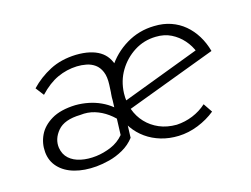

<svg xmlns="http://www.w3.org/2000/svg" viewBox="-73 -549 922 705"><g transform="rotate(-20 388.0 -196.5)"><path d="M522 8Q486 6 455.5 -6Q425 -18 401.5 -38Q378 -58 362.5 -84.5Q347 -111 341 -142.5Q335 -174 339 -209Q346 -266 380 -311Q414 -356 465 -381Q516 -406 574 -402Q609 -400 637 -387.5Q665 -375 686 -354Q707 -333 721 -305Q735 -277 741 -244L373 -141L369 -176L702 -270L690 -257Q682 -285 665 -308Q648 -331 623.5 -346Q599 -361 566 -363Q521 -366 482.5 -346Q444 -326 418 -290.5Q392 -255 386 -208Q382 -175 390 -144.5Q398 -114 417 -90Q436 -66 464 -51Q492 -36 529 -33Q561 -32 591.5 -41.5Q622 -51 647 -70L667 -34Q636 -13 598 -1.5Q560 10 522 8ZM200 10Q153 10 117 -3.5Q81 -17 60.5 -43Q40 -69 40 -104Q40 -138 57 -167Q74 -196 110 -213.5Q146 -231 203 -228Q228 -226 252 -219Q276 -212 297 -200Q318 -188 334.5 -172Q351 -156 361 -137L348 -105Q330 -132 308.5 -150.5Q287 -169 262 -179Q237 -189 208 -188Q147 -192 119 -164Q91 -136 93 -101Q95 -75 111 -58Q127 -41 153.5 -33Q180 -25 212 -26Q241 -27 270.5 -36.5Q300 -46 322 -68L339 -205L366 -152L353 -46Q333 -24 305.5 -11.5Q278 1 250.5 5.5Q223 10 200 10ZM339 -205 346 -256Q350 -286 343.5 -306Q337 -326 323.5 -337.5Q310 -349 292.5 -354Q275 -359 257 -360Q218 -362 181.5 -349Q145 -336 108 -303L87 -336Q122 -367 166.5 -385.5Q211 -404 268 -401Q297 -399 319 -392Q341 -385 356.5 -373.5Q372 -362 381 -346Q390 -330 393.5 -310Q397 -290 394 -267L391 -246Z"/></g></svg>

Font: Josefin Sans Thin Light
Style: Italic
Weight: 300
Italic angle: -7°
Version: Version 2.000